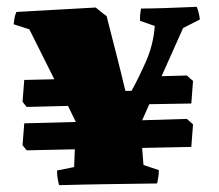

<svg xmlns="http://www.w3.org/2000/svg" viewBox="-20 -537 640 562"><path d="M153 5Q147 -16 147 -38L197 -48L199 -100L58 -97L46 -112L51 -176L202 -180Q191 -202 179 -227L58 -224L46 -239L51 -303L139 -305Q121 -341 102.5 -378Q84 -415 66 -451L20 -466Q21 -475 22.5 -484Q24 -493 28 -502Q86 -505 144 -508.5Q202 -512 260 -515Q266 -510 272.5 -505Q279 -500 285 -495L292 -490Q306 -435 320 -380.5Q334 -326 347 -271H365Q385 -307 407 -356.5Q429 -406 433 -461L390 -476Q389 -494 393 -512Q421 -512 467 -513.5Q513 -515 556 -517Q563 -499 565 -480L516 -455L453 -314L527 -316L545 -300L540 -234L417 -232L401 -196L396 -185L527 -189L545 -173L540 -107L396 -104L400 -54L445 -39Q445 -29 443.5 -19.5Q442 -10 440 0Q368 1 296.5 2Q225 3 153 5Z"/></svg>

Font: Labrada Black
Style: Regular
Weight: 900
Designer: Mercedes Jáuregui
Foundry: Omnibus-Type Team
Version: Version 1.000; ttfautohint (v1.8.4.7-5d5b)